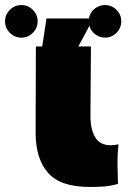

<svg xmlns="http://www.w3.org/2000/svg" viewBox="-91 -730 539 760"><path d="M58 -646Q58 -619 39 -600Q20 -581 -6 -581Q-33 -581 -52 -600Q-71 -619 -71 -646Q-71 -672 -52 -691Q-33 -710 -6 -710Q20 -710 39 -691Q58 -672 58 -646ZM347 -155Q363 -155 378 -159Q374 -122 374 -84Q374 -66 376 -2Q347 6 322.5 8Q298 10 264 10Q147 10 98.5 -46.5Q50 -103 50 -204L51 -546H76L93 -657H261Q265 -680 283 -695Q301 -710 325 -710Q351 -710 370 -691Q389 -672 389 -646Q389 -619 370 -600Q351 -581 325 -581Q303 -581 285.5 -594.5Q268 -608 263 -628L219 -546H269L267 -270Q267 -218 286 -186.5Q305 -155 347 -155Z"/></svg>

Font: Mantou Sans
Style: Regular
Weight: 400
Designer: Mant0u / artakana
Foundry: Mant0u / artakana
Version: Version 1.001;October 22, 2023;FontCreator 14.0.0.2901 64-bi